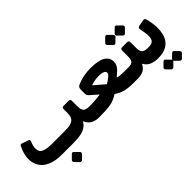

<svg xmlns="http://www.w3.org/2000/svg" viewBox="4 -1295 2204 2204"><g transform="rotate(-45 1106.0 -192.5)"><path d="M354.1 6.2Q252.7 6.2 183.9 -22.6Q115 -51.5 80 -104.8Q45 -158.1 45 -230.1Q45 -303.4 88.1 -393.6Q93 -404.7 100.8 -409.1Q108.6 -413.5 120.9 -408.5L198.1 -382.4Q208.2 -379.1 211.7 -373.1Q215.1 -367 209.9 -352.9Q199.9 -327.1 193.7 -303.7Q187.5 -280.4 187.5 -257.7Q187.5 -201.5 232.5 -181.7Q277.5 -161.9 351 -161.9H575.5Q665.1 -161.9 700.9 -189.2Q736.8 -216.6 736.8 -284.1V-348.1Q736.8 -376.2 763 -376.2H845.5Q871.7 -376.2 871.7 -348.1V-259.1Q871.7 -221.2 881.4 -200.1Q891.1 -179 911.6 -170.4Q932.1 -161.9 963.6 -161.9H974.2Q989.2 -161.9 989.2 -146.9V-23.8Q989.2 6.2 959.2 6.2Q903.2 6.2 861.9 -15.6Q820.5 -37.5 795.4 -93.8Q774.1 -56.1 740.4 -34.1Q706.6 -12.1 657.1 -2.9Q607.6 6.2 538 6.2ZM472.5 214.4Q466 220.2 456.6 219.7Q447.1 219.2 440.2 213.4L390.1 163.2Q384.3 156.7 384.3 147.4Q384.3 138.1 390.1 131L440.2 80.9Q447.1 74 456.1 74Q465 74 471.5 80.9L521 131Q528.5 138.1 529 147.4Q529.5 156.7 522.6 164.2Z M958.6 6.2Q952 6.2 948 2.4Q944 -1.4 944 -10.6V-134.9Q944 -148.9 952 -155.4Q960 -161.9 973.6 -161.9Q1013 -162.2 1042.9 -163.7Q1072.9 -165.2 1098.4 -168.2Q1124 -171.2 1148.5 -175.4L1058.9 -254.2Q1044.3 -267.5 1039.2 -279.1Q1034.1 -290.7 1034.1 -309.5L1034.8 -369.4Q1034.8 -390.9 1043.2 -402.1Q1051.6 -413.2 1067.8 -420.2Q1120 -443.6 1176.3 -453.9Q1232.6 -464.2 1286.9 -464.2Q1414.9 -464.2 1472.9 -428.2Q1530.9 -392.1 1530.9 -327.9Q1530.9 -298.1 1519.4 -274.4Q1508 -250.6 1484 -227.4Q1460 -204.1 1423.5 -173.5Q1448.6 -166.7 1477.1 -164.3Q1505.5 -161.9 1532.5 -161.9H1603.9Q1620.4 -161.9 1620.4 -146V-25.3Q1620.4 6.2 1587.6 6.2H1521.1Q1478.6 6.2 1444.1 2.9Q1409.6 -0.4 1380.4 -8Q1351.2 -15.6 1325.3 -27.9Q1299.4 -40.3 1273.4 -58.3Q1242.7 -39 1214.4 -26.3Q1186 -13.5 1152.2 -6.3Q1118.4 1 1071.8 3.6Q1025.1 6.2 958.6 6.2ZM1291 -199.7Q1335.4 -226.7 1361.2 -249.2Q1387 -271.6 1387.6 -289.1Q1388.3 -300.7 1379.7 -310.9Q1371.1 -321.1 1349.2 -327.6Q1327.4 -334 1287.2 -334Q1257.7 -334 1226.7 -328.6Q1195.7 -323.2 1161.1 -311.4Z M1590 6.2Q1575 6.2 1575 -9.1V-131.9Q1575 -161.9 1605 -161.9H1611.9Q1652.1 -161.9 1669.8 -182.1Q1687.5 -202.4 1687.5 -253.9V-348.7Q1687.5 -376.9 1713.8 -376.9H1796.2Q1822.5 -376.9 1822.5 -348.7V-253.9Q1822.5 -200.7 1844.9 -181.3Q1867.4 -161.9 1915.2 -161.9H1925Q1940 -161.9 1940 -146.9V-23.8Q1940 6.2 1910 6.2Q1857.9 6.2 1813 -13.3Q1768.1 -32.9 1741.1 -82.6Q1717.9 -30.4 1677.2 -12.1Q1636.5 6.2 1590 6.2ZM1693.1 -464.6Q1687.2 -458.7 1677.8 -458.4Q1668.4 -458.1 1660.9 -465.6L1611.1 -515.7Q1605.3 -522.6 1604.6 -531.6Q1604 -540.5 1611.1 -548L1660.9 -598.1Q1668.4 -605.6 1677.5 -605.3Q1686.6 -605 1693.1 -598.1L1743.2 -548Q1750.7 -540.9 1751.2 -531.2Q1751.7 -521.6 1744.2 -514.7ZM1847.6 -464.6Q1840.5 -457.1 1831.4 -458.1Q1822.2 -459.1 1815.4 -465.6L1764.3 -515.7Q1757.8 -522.2 1757.8 -531.9Q1757.8 -541.5 1764.3 -548L1815.4 -598.1Q1822.2 -605 1830.7 -605.3Q1839.1 -605.6 1846.6 -598.1L1896.7 -548Q1904.2 -540.9 1904.6 -531.6Q1904.9 -522.2 1897.4 -514.7Z M1910 6.2Q1903 6.2 1899 1.5Q1895 -3.3 1895 -10.3V-133.4Q1895 -161.9 1925 -161.9H1931.5Q1986.6 -161.9 2005.6 -188.2Q2024.6 -214.5 2021.6 -266.6Q2020.5 -293.5 2015.3 -322.6Q2010 -351.7 2005.9 -376Q2002.5 -394.5 2009.6 -401.4Q2016.6 -408.2 2027.2 -410.2L2103 -425.2Q2118.9 -428.2 2127.5 -419.8Q2136.1 -411.4 2139.4 -396.6Q2143.4 -381.9 2147.7 -358.4Q2152 -335 2155.5 -310Q2159 -285 2159.7 -265.4Q2162 -180.5 2138.1 -119.2Q2114.2 -58 2058.6 -25.2Q2003 7.5 1910 6.2ZM1965 203.7Q1959.1 209.6 1950 209.1Q1940.9 208.6 1934 202.7L1885.8 154.5Q1879.9 148 1879.6 139Q1879.3 130 1885.8 123.5L1934 75.3Q1940.9 68.4 1949.8 68.4Q1958.8 68.4 1965 75.3L2012.6 123.5Q2019.5 130 2020 139.3Q2020.5 148.6 2013.6 155.5ZM2104.5 203.7Q2098.6 209.6 2089.8 209.1Q2081 208.6 2074.1 202.7L2024.9 154.5Q2019 148 2018.7 138.7Q2018.4 129.4 2024.9 123.5L2074.1 75.3Q2081 68.4 2089.3 68.4Q2097.6 68.4 2103.5 75.3L2151.7 123.5Q2158.6 130 2159.1 139.3Q2159.6 148.6 2152.7 155.5Z"/></g></svg>

Font: Rubik Light
Style: Italic
Weight: 300
Italic angle: -12°
Designer: Hubert and Fischer
Foundry: Hubert and Fischer
Version: Version 2.300;gftools[0.9.30]